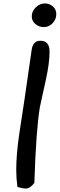

<svg xmlns="http://www.w3.org/2000/svg" viewBox="-20 -1034 346 1112"><path d="M179 25Q155 58 129 58Q114 58 81 49Q74 -3 74 -49Q74 -136 91 -255Q107 -357 122 -459Q135 -543 163 -743Q170 -798 214 -798Q267 -798 267 -735Q267 -670 246 -574Q212 -419 211 -414Q189 -284 179 25ZM240 -1014Q267 -1014 286.5 -996.5Q306 -979 306 -952Q306 -922 284.5 -899.5Q263 -877 234 -877Q207 -877 185.5 -894.5Q164 -912 164 -939Q164 -969 187.5 -991.5Q211 -1014 240 -1014Z"/></svg>

Font: Wortlaut AH
Style: SemiBold
Weight: 600
Designer: Andreas Höfeld
Foundry: Fontgrube AH
Version: Version 2.59